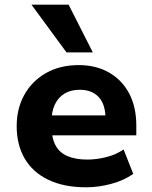

<svg xmlns="http://www.w3.org/2000/svg" viewBox="-20 -786 647 817"><path d="M346 11Q252 11 185.5 -21Q119 -53 85 -111.5Q51 -170 51 -249Q51 -324 83.5 -382.5Q116 -441 175.5 -475Q235 -509 315 -509Q388 -509 443 -478Q498 -447 529 -389.5Q560 -332 560 -251V-210H178V-295H443L429 -280Q429 -342 400 -373Q371 -404 319 -404Q282 -404 255 -388Q228 -372 213.5 -341.5Q199 -311 199 -266V-253Q199 -201 215.5 -169Q232 -137 266.5 -122Q301 -107 352 -107Q391 -107 432.5 -117.5Q474 -128 506 -150L547 -46Q507 -18 453 -3.5Q399 11 346 11ZM263 -563 114 -766H272L375 -563Z"/></svg>

Font: Nunito Sans 9pt ExtraBold
Style: Regular
Weight: 800
Version: Version 3.101;gftools[0.9.27]